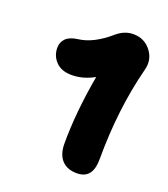

<svg xmlns="http://www.w3.org/2000/svg" viewBox="-113 -726 659 753"><g transform="rotate(20 216.0 -349.5)"><path d="M358.9 -139.2Q358.9 -96.2 342.5 -75.7Q326.2 -55.2 293 -55.2Q252.4 -55.2 230.2 -79.3Q208 -103.5 208 -148.9Q208 -279.3 235.8 -436Q189.5 -410.2 142.1 -410.2Q99.6 -410.2 76.4 -434.1Q53.2 -458 53.2 -492.2Q53.2 -515.1 68.6 -530.8Q84 -546.4 116.2 -550.8Q179.7 -557.6 248 -617.2Q279.8 -644 315.9 -644Q362.8 -644 390.4 -607.9Q418 -571.8 404.8 -525.9Q358.9 -346.2 358.9 -139.2Z"/></g></svg>

Font: Shantell Sans Irregular
Style: Bold
Weight: 700
Designer: Stephen Nixon, Anya Danilova, Shantell Martin
Foundry: Arrow Type
Version: Version 1.006;[9816181b4]